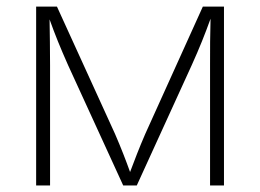

<svg xmlns="http://www.w3.org/2000/svg" viewBox="-20 -566 794 586"><path d="M90.3 0V-545.9H153.8L331.1 -157.2Q345.2 -124.5 356.2 -96.4Q367.2 -68.4 377 -41Q387.2 -68.4 398.2 -96.4Q409.2 -124.5 423.3 -157.2L599.1 -545.9H663.6V0H621.1V-367.2Q621.1 -402.8 621.3 -438.7Q621.6 -474.6 622.6 -508.8Q609.4 -472.2 596.2 -439.5Q583 -406.7 565.4 -367.7L397.5 0H356L187.5 -367.7Q170.4 -406.2 157.2 -438.7Q144 -471.2 131.3 -506.8Q131.8 -473.1 132.3 -437.7Q132.8 -402.3 132.8 -367.2V0Z"/></svg>

Font: Inter Extra Light
Style: Regular
Weight: 200
Designer: Rasmus Andersson
Foundry: rsms
Version: Version 4.000;git-3c8e0fc